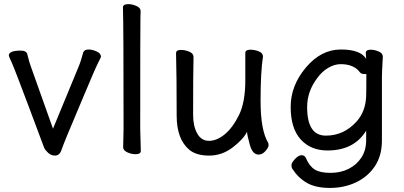

<svg xmlns="http://www.w3.org/2000/svg" viewBox="-20 -733 1963 934"><path d="M207 2.9Q197.8 -5.9 194.3 -15.4Q190.9 -24.9 119.9 -214.4Q48.8 -403.8 35.9 -431.4Q22.9 -459 22.9 -462.9Q22.9 -486.8 80.1 -486.8Q108.9 -486.8 112.8 -469.2Q123 -426.8 130.9 -407.2L237.8 -106.9L361.8 -407.2Q374 -436 384.8 -478Q390.1 -492.2 411.1 -492.2Q428.7 -492.2 450 -482.7Q471.2 -473.1 471.2 -457Q471.2 -454.1 457 -427Q442.9 -399.9 369.1 -223.1Q292 -42 278.8 -2.9Q270 23.9 247.1 23.9Q224.1 23.9 207 2.9Z M639.2 17.1Q620.1 17.1 599.6 8.1Q579.1 -1 579.1 -17.1L581.1 -105Q581.1 -609.9 578.1 -696.8Q578.1 -712.9 604 -712.9Q623 -712.9 643.6 -703.9Q664.1 -694.8 664.1 -679.2Q664.1 -658.2 663.1 -643.1Q662.1 -589.8 662.1 -105L665 1Q665 17.1 639.2 17.1Z M901.4 -3.9Q839.4 -55.2 839.4 -170.9Q839.4 -368.2 836.4 -474.1Q836.4 -490.2 860.4 -490.2Q879.4 -490.2 900.4 -481.7Q921.4 -473.1 921.4 -456.1Q919.4 -368.2 919.4 -174.8Q919.4 -119.1 939.5 -83.5Q959.5 -47.9 996.6 -47.9Q1034.7 -47.9 1073.5 -79.8Q1112.3 -111.8 1142.8 -173.8Q1173.3 -235.8 1173.3 -341.8V-475.1Q1173.3 -491.2 1198.2 -491.2Q1218.3 -491.2 1238.8 -483.2Q1259.3 -475.1 1259.3 -458Q1247.6 -384.8 1247.6 -241.2Q1247.6 -99.1 1284.7 -38.1Q1286.6 -34.2 1286.6 -25.9Q1286.6 -16.1 1271.5 1.5Q1256.3 19 1238.3 19Q1208.5 19 1195.6 -27.6Q1182.6 -74.2 1181.6 -91.8Q1163.6 -55.2 1111.6 -15.6Q1059.6 23.9 997.6 23.9Q935.5 23.9 901.4 -3.9Z M1564.9 -73.2Q1652.8 -73.2 1714.8 -142.1Q1757.8 -189.9 1761.2 -263.2Q1762.2 -290 1762.2 -372.1Q1762.2 -373 1750.2 -373Q1738.3 -373 1731 -380.9Q1702.1 -420.9 1637.2 -420.9Q1606.9 -420.9 1576.4 -402.8Q1545.9 -384.8 1523.9 -354Q1474.1 -289.1 1474.1 -211.9Q1474.1 -73.2 1564.9 -73.2ZM1585 181.2Q1515.1 181.2 1472.7 156.5Q1430.2 131.8 1401.9 87.9Q1397.9 82 1397.9 69.8Q1397.9 59.1 1415 40.5Q1432.1 22 1447 22Q1461.9 22 1468.3 36.1Q1484.9 75.2 1511 91.6Q1537.1 107.9 1587.2 107.9Q1637.2 107.9 1676 88.4Q1714.8 68.8 1738 33.4Q1761.2 -2 1761.2 -50.8V-97.2Q1702.1 -1 1573.2 -1Q1491.2 -1 1442.6 -54.9Q1394 -108.9 1394 -212.9Q1394 -316.9 1468 -404.5Q1542 -492.2 1637.9 -492.2Q1733.9 -492.2 1761.2 -446.8L1759.3 -475.1Q1759.3 -491.2 1783.2 -491.2Q1801.3 -491.2 1821.8 -482.7Q1842.3 -474.1 1842.3 -457Q1837.9 -380.9 1837.9 -357.9V-49.8Q1837.9 24.9 1803 76.4Q1768.1 127.9 1710.9 154.5Q1653.8 181.2 1585 181.2Z"/></svg>

Font: LXGW WenKai GB Screen
Style: Regular
Weight: 400
Designer: LXGW / Fontworks Inc.
Foundry: LXGW / Fontworks Inc.
Version: Version 1.321;February 19, 2024;FontCreator 14.0.0.2901 64-b